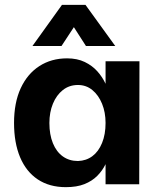

<svg xmlns="http://www.w3.org/2000/svg" viewBox="-20 -761 650 793"><path d="M252 12Q184 12 136 -20Q88 -52 63 -111.5Q38 -171 38 -253Q38 -337 65.5 -396.5Q93 -456 142.5 -488Q192 -520 257 -520Q299 -520 330 -505Q361 -490 382 -466.5Q403 -443 416 -415V-508H556L555 0H416V-83Q403 -56 381.5 -34.5Q360 -13 328.5 -0.5Q297 12 252 12ZM302 -96Q336 -97 361.5 -116Q387 -135 401.5 -170.5Q416 -206 416 -253Q416 -297 401.5 -332.5Q387 -368 361.5 -389Q336 -410 302 -410Q266 -410 239.5 -389Q213 -368 198.5 -332.5Q184 -297 184 -253Q184 -205 198.5 -169.5Q213 -134 239.5 -115Q266 -96 302 -96ZM114 -571 236 -741H333L456 -571H335L251 -702H320L234 -571Z"/></svg>

Font: Inclusive Sans
Style: Regular
Weight: 400
Designer: Olivia King
Foundry: Olivia King
Version: Version 2.004